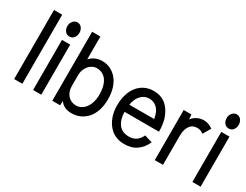

<svg xmlns="http://www.w3.org/2000/svg" viewBox="-73 -1211 2196 1714"><g transform="rotate(30 1024.5 -354.5)"><path d="M107.9 0.5V-711.4H192.4V0.5Z M282.7 -647.5Q282.7 -669.4 293 -687.3Q303.2 -705.1 319.3 -713.9Q330.6 -720.7 344.7 -720.7Q373 -720.7 389.9 -699.2Q406.7 -677.7 406.7 -647.5Q406.7 -617.2 389.9 -595.7Q373 -574.2 344.7 -574.2Q316.4 -574.2 299.6 -595.7Q282.7 -617.2 282.7 -647.5ZM387.7 0.5H303.2V-515.6H387.7Z M702.1 9.3Q621.1 9.3 583.5 -46.9L580.1 -2H500V-713.4H585V-478.5Q636.2 -532.7 711.4 -532.7Q758.8 -532.7 796.4 -513.7Q834 -494.6 861.3 -462.9Q924.3 -387.7 924.3 -261.2Q924.3 -200.2 908.7 -150.1Q893.1 -100.1 863.3 -64.5Q833.5 -28.8 792 -9.8Q751 9.3 702.1 9.3ZM585 -206.5Q585 -159.2 604.5 -126.2Q624 -93.3 658.2 -79.1Q679.2 -70.8 701.2 -70.8Q758.3 -70.8 796.4 -120.1Q836.9 -173.3 836.9 -261.2Q836.9 -327.1 816.7 -374Q796.4 -420.9 755.9 -440.9Q731 -453.1 702.1 -453.1Q675.8 -453.1 653.8 -441.2Q631.8 -429.2 618.2 -411.9Q604.5 -394.5 595.7 -372.6Q585 -346.7 585 -313Z M1453.6 -124.5Q1426.3 -61 1375.2 -24.4Q1324.2 12.2 1248.5 12.2Q1206.5 12.2 1171.4 0Q1136.2 -12.2 1110.6 -34.4Q1085 -56.6 1066.9 -84.7Q1048.8 -112.8 1037.6 -147Q1021 -196.8 1021 -257.3Q1021 -350.1 1055.4 -416.3Q1089.8 -482.4 1152.8 -512.2Q1193.4 -531.2 1241.7 -531.2Q1283.7 -531.2 1318.4 -518.1Q1353 -504.9 1377.4 -481.2Q1401.9 -457.5 1418.7 -428.2Q1435.5 -398.9 1446.8 -363.3Q1462.9 -308.6 1462.9 -238.8H1107.9Q1108.9 -160.6 1144.3 -113.5Q1179.7 -66.4 1250 -66.4Q1336.4 -66.4 1372.6 -148.4ZM1369.1 -315.4Q1353 -415.5 1287.6 -443.4Q1266.6 -452.1 1243.2 -452.1Q1202.6 -452.1 1174.1 -429.9Q1145.5 -407.7 1129.4 -372.6Q1117.2 -347.2 1113.3 -315.4Z M1807.6 -416.5Q1778.8 -439.9 1744.6 -439.9Q1692.9 -439.9 1667.2 -401.1Q1641.6 -362.3 1641.6 -301.8V-0.5H1557.1V-517.1H1636.7L1640.1 -468.3Q1653.3 -485.4 1670.7 -498.5Q1688 -511.7 1711.2 -520Q1734.4 -528.3 1759.3 -528.3Q1809.1 -528.3 1854 -495.6Z M1924.8 -647.5Q1924.8 -669.4 1935.1 -687.3Q1945.3 -705.1 1961.4 -713.9Q1972.7 -720.7 1986.8 -720.7Q2015.1 -720.7 2032 -699.2Q2048.8 -677.7 2048.8 -647.5Q2048.8 -617.2 2032 -595.7Q2015.1 -574.2 1986.8 -574.2Q1958.5 -574.2 1941.7 -595.7Q1924.8 -617.2 1924.8 -647.5ZM2029.8 0.5H1945.3V-515.6H2029.8Z"/></g></svg>

Font: Meera Inimai
Style: Regular
Weight: 400
Version: 2.0.0+20160526